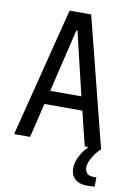

<svg xmlns="http://www.w3.org/2000/svg" viewBox="-97 -747 688 1007"><g transform="rotate(10 247.5 -244.0)"><path d="M16 0 190 -688H305L479 0H392L347 -183H145L101 0ZM163 -256H329L249 -592H243ZM442 200Q408 200 388.5 189Q369 178 360.5 160.5Q352 143 352 122Q352 89 371.5 53.5Q391 18 422 -10L479 0Q467 10 453 28Q439 46 429 67Q419 88 419 107Q419 124 429 136.5Q439 149 464 149Q466 149 471 149Q476 149 480 148V198Q466 199 458.5 199.5Q451 200 442 200Z"/></g></svg>

Font: Saira Condensed Medium
Style: Regular
Weight: 500
Width: 3
Designer: Hector Gatti with collaboration of the Omnibus-Type team
Foundry: Omnibus-Type
Version: Version 1.101